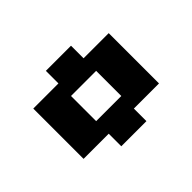

<svg xmlns="http://www.w3.org/2000/svg" viewBox="-88 -1150 675 675"><g transform="rotate(45 250.0 -812.5)"><path d="M125 -1000H375V-875H437.5V-750H375V-625H125V-750H62.5V-875H125ZM187.5 -875V-750H312.5V-875Z"/></g></svg>

Font: Amiga Topaz Unicode Rus
Style: Regular
Weight: 400
Designer: dMG of Trueschool and Divine Stylers
Foundry: dMG of Trueschool and Divine Stylers
Version: Version 1.1